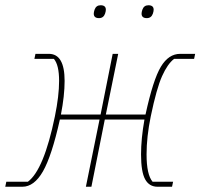

<svg xmlns="http://www.w3.org/2000/svg" viewBox="-30 -711 767 731"><path d="M347 -642Q327 -642 327 -659Q327 -665 330 -674Q336 -691 353 -691Q373 -691 373 -674Q373 -668 370 -659Q364 -642 347 -642ZM529 -642Q509 -642 509 -659Q509 -665 512 -674Q518 -691 535 -691Q555 -691 555 -674Q555 -668 552 -659Q546 -642 529 -642ZM-10 0 -6 -19H76Q137 -64 179 -268Q195 -346 195 -403Q195 -464 175 -487H101L105 -506H156Q216 -506 216 -403Q216 -347 202 -275H353L399 -506H420L373 -275H524Q553 -408 582.5 -457Q612 -506 656 -506H713L709 -487H633Q608 -468 587 -421Q566 -374 544 -268Q528 -190 528 -123Q528 -46 551 -19H629L625 0H570Q538 0 522.5 -28.5Q507 -57 507 -123Q507 -183 520 -256H369L318 0H297L349 -256H198Q167 -117 133.5 -58.5Q100 0 55 0Z"/></svg>

Font: IBM Plex Sans Thin
Style: Italic
Weight: 100
Italic angle: -11.31°
Designer: Mike Abbink, Paul van der Laan, Pieter van Rosmalen
Foundry: Bold Monday
Version: Version 3.0